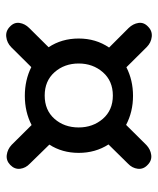

<svg xmlns="http://www.w3.org/2000/svg" viewBox="37 -650 524 638"><g transform="rotate(-90 299.0 -331.0)"><path d="M74.5 -168 138 -232.5Q110 -276 110 -331.5Q110 -386.5 137.5 -429L74.5 -493.5Q59.5 -507.5 57.2 -526Q55 -544.5 70 -559Q84.5 -573 103.2 -570.5Q122 -568 136.5 -554.5L202.5 -488Q246 -510.5 299.5 -510.5Q352 -510.5 395 -489L461.5 -556Q476 -570 495.5 -572.2Q515 -574.5 529.5 -560Q544.5 -546 541.8 -528Q539 -510 525 -496L461 -431.5Q490 -388 490 -331.5Q490 -274.5 460 -230.5L525 -165.5Q539 -151 541.8 -133Q544.5 -115 529.5 -101Q515 -86.5 495.5 -88.8Q476 -91 461.5 -105.5L394.5 -173Q351.5 -151 299.5 -151Q246.5 -151 203 -174L136.5 -107Q122 -93 103.2 -90.5Q84.5 -88 70 -102.5Q55 -116.5 57.2 -135.2Q59.5 -154 74.5 -168ZM300.5 -218Q349 -218 378 -251.2Q407 -284.5 407 -331.5Q407 -379 378 -411.8Q349 -444.5 300.5 -444.5Q252 -444.5 223.2 -412Q194.5 -379.5 194.5 -331.5Q194.5 -284.5 223.2 -251.2Q252 -218 300.5 -218Z"/></g></svg>

Font: Fraunces 9pt Soft
Style: Bold
Weight: 700
Version: Version 1.000;[b76b70a41]